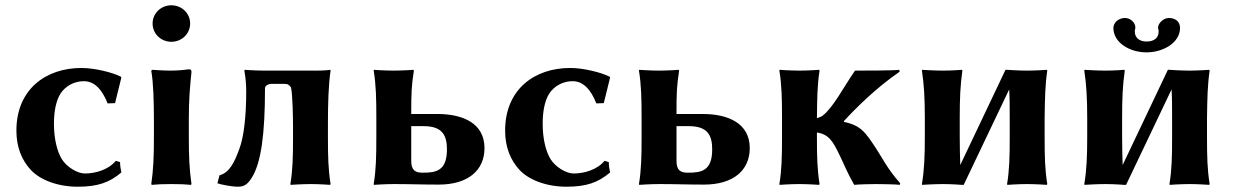

<svg xmlns="http://www.w3.org/2000/svg" viewBox="-20 -696 4664 726"><path d="M297 -389C336 -389 365 -360 387 -305L415 -306L439 -403L437 -406C406 -422 338 -439 288 -439C154 -439 42 -359 42 -202C42 -140 62 -91 96 -54C132 -15 199 10 274 10C350 10 394 -6 439 -44C437 -54 434 -67 434 -83L418 -88C390 -54 341 -40 301 -40C272 -40 232 -65 214 -94C196 -123 184 -171 184 -228C184 -276 192 -314 208 -341C228 -372 262 -389 297 -389Z M562 -235V-180C562 -105 560 -54 552 0L554 3C575 1 593 0 628 0C662 0 683 1 702 3L704 0C696 -57 694 -104 694 -180V-246C694 -321 698 -364 704 -424C704 -431 701 -434 695 -434C681 -432 654 -429 626 -429C600 -429 573 -431 555 -432L552 -428C560 -385 562 -310 562 -235ZM557 -607C557 -569 588 -538 628 -538C668 -538 699 -569 699 -607C699 -645 668 -676 628 -676C588 -676 557 -645 557 -607Z M911 -349C911 -262 903 -180 885 -133C867 -84 849 -44 810 -33L802 -3C814 2 860 10 876 10C898 10 913 7 932 -24C968 -81 982 -192 982 -362C982 -372 994 -379 1009 -379H1054C1069 -379 1073 -375 1080 -366C1087 -342 1088 -237 1088 -220V-179C1088 -105 1087 -54 1078 0L1079 3C1079 3 1121 0 1156 0C1190 0 1228 3 1228 3L1230 0C1221 -57 1220 -104 1220 -179V-229C1220 -304 1222 -375 1230 -429L1229 -432C1229 -432 1211 -429 1177 -429H981C947 -429 905 -432 905 -432L904 -429C909 -400 911 -377 911 -349Z M1535 -268C1535 -343 1536 -372 1545 -429L1543 -432C1543 -432 1503 -429 1469 -429C1434 -429 1394 -432 1394 -432L1393 -429C1402 -375 1403 -321 1403 -250V-179C1403 -105 1402 -54 1393 0L1394 3C1394 3 1434 0 1469 0C1535 0 1573 2 1639 2C1750 2 1812 -52 1812 -136C1812 -230 1730 -265 1634 -265H1535ZM1670 -131C1670 -49 1628 -43 1578 -43C1549 -43 1535 -53 1535 -88V-219H1582C1653 -219 1670 -184 1670 -131Z M2145 -389C2184 -389 2213 -360 2235 -305L2263 -306L2287 -403L2285 -406C2254 -422 2186 -439 2136 -439C2002 -439 1890 -359 1890 -202C1890 -140 1910 -91 1944 -54C1980 -15 2047 10 2122 10C2198 10 2242 -6 2287 -44C2285 -54 2282 -67 2282 -83L2266 -88C2238 -54 2189 -40 2149 -40C2120 -40 2080 -65 2062 -94C2044 -123 2032 -171 2032 -228C2032 -276 2040 -314 2056 -341C2076 -372 2110 -389 2145 -389Z M2538 -268C2538 -343 2539 -372 2548 -429L2546 -432C2546 -432 2506 -429 2472 -429C2437 -429 2397 -432 2397 -432L2396 -429C2405 -375 2406 -321 2406 -250V-179C2406 -105 2405 -54 2396 0L2397 3C2397 3 2437 0 2472 0C2538 0 2576 2 2642 2C2753 2 2815 -52 2815 -136C2815 -230 2733 -265 2637 -265H2538ZM2673 -131C2673 -49 2631 -43 2581 -43C2552 -43 2538 -53 2538 -88V-219H2585C2656 -219 2673 -184 2673 -131Z M3171 -238C3209 -280 3291 -363 3382 -425L3380 -432C3361 -429 3240 -429 3213 -429C3170 -367 3131 -290 3091 -259C3086 -255 3078 -252 3069 -249V-250C3070 -325 3070 -372 3079 -429L3077 -432C3077 -432 3037 -429 3003 -429C2968 -429 2928 -432 2928 -432L2927 -429C2936 -375 2937 -321 2937 -250V-179C2937 -105 2936 -54 2927 0L2928 3C2928 3 2968 0 3003 0C3037 0 3077 3 3077 3L3079 0C3070 -57 3069 -104 3069 -179V-195C3114 -188 3129 -162 3153 -113C3171 -76 3184 -42 3210 3C3224 1 3277 0 3293 0C3309 0 3374 1 3382 3L3384 -3C3331 -62 3317 -101 3273 -164C3246 -202 3227 -224 3171 -235Z M3617 3H3624L3796 -358C3798 -326 3798 -291 3798 -250V-179C3798 -105 3797 -54 3788 0L3789 3C3789 3 3829 0 3864 0C3898 0 3938 3 3938 3L3940 0C3931 -57 3930 -104 3930 -179V-250C3931 -325 3932 -375 3940 -429L3938 -432C3938 -432 3898 -429 3864 -429C3829 -429 3789 -432 3789 -432H3782L3611 -72C3610 -104 3609 -137 3609 -180V-249C3609 -325 3611 -372 3619 -429L3617 -432C3617 -432 3580 -429 3546 -429C3511 -429 3467 -432 3467 -432L3466 -429C3474 -376 3477 -325 3477 -249V-180C3477 -105 3475 -54 3466 0L3467 3C3467 3 3511 0 3546 0C3580 0 3617 3 3617 3Z M4231 3H4238L4410 -358C4412 -326 4412 -291 4412 -250V-179C4412 -105 4411 -54 4402 0L4403 3C4403 3 4443 0 4478 0C4512 0 4552 3 4552 3L4554 0C4545 -57 4544 -104 4544 -179V-250C4545 -325 4546 -375 4554 -429L4552 -432C4552 -432 4512 -429 4478 -429C4443 -429 4403 -432 4403 -432H4396L4225 -72C4224 -104 4223 -137 4223 -180V-249C4223 -325 4225 -372 4233 -429L4231 -432C4231 -432 4194 -429 4160 -429C4125 -429 4081 -432 4081 -432L4080 -429C4088 -376 4091 -325 4091 -249V-180C4091 -105 4089 -54 4080 0L4081 3C4081 3 4125 0 4160 0C4194 0 4231 3 4231 3ZM4442 -590C4442 -616 4423 -628 4399 -628C4381 -628 4359 -609 4359 -592C4359 -589 4359 -587 4360 -585C4361 -582 4361 -579 4361 -576C4361 -554 4345 -539 4316 -539C4286 -539 4271 -555 4271 -577C4271 -579 4271 -582 4272 -585C4273 -588 4273 -590 4273 -593C4273 -609 4256 -628 4234 -628C4211 -628 4190 -612 4190 -590C4190 -536 4250 -498 4315 -498C4379 -498 4442 -535 4442 -590Z"/></svg>

Font: Libertinus Sans
Style: Bold
Weight: 700
Designer: Philipp H. Poll, Khaled Hosny
Foundry: Caleb Maclennan
Version: Version 7.050;RELEASE